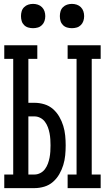

<svg xmlns="http://www.w3.org/2000/svg" viewBox="-20 -968 540 988"><path d="M328 0V-70H374V-665H328V-735H498V-665H452V-70H498V0ZM2 0V-70H48V-665H2V-735H172V-665H126V-439H158Q183 -439 208 -431.5Q233 -424 252.5 -407Q272 -390 285 -367.5Q298 -345 305.5 -320.5Q313 -296 315.5 -270.5Q318 -245 318 -220Q318 -194 315.5 -168.5Q313 -143 305.5 -118.5Q298 -94 285 -71.5Q272 -49 252.5 -32Q233 -15 208 -7.5Q183 0 158 0ZM126 -70H158Q173 -70 187.5 -77.5Q202 -85 211.5 -98Q221 -111 226.5 -126Q232 -141 235 -156.5Q238 -172 239 -188Q240 -204 240 -220Q240 -235 239 -251Q238 -267 235 -282.5Q232 -298 226.5 -313Q221 -328 211.5 -341Q202 -354 187.5 -361.5Q173 -369 158 -369H126ZM350 -823Q337 -823 325 -826.5Q313 -830 304 -839Q295 -848 291.5 -860Q288 -872 288 -885Q288 -898 291.5 -910Q295 -922 304 -931Q313 -940 325 -944Q337 -948 350 -948Q363 -948 375 -944Q387 -940 396 -931Q405 -922 409 -910Q413 -898 413 -885Q413 -872 409 -860Q405 -848 396 -839Q387 -830 375 -826.5Q363 -823 350 -823ZM150 -823Q137 -823 125 -826.5Q113 -830 104 -839Q95 -848 91.5 -860Q88 -872 88 -885Q88 -898 91.5 -910Q95 -922 104 -931Q113 -940 125 -944Q137 -948 150 -948Q163 -948 175 -944Q187 -940 196 -931Q205 -922 209 -910Q213 -898 213 -885Q213 -872 209 -860Q205 -848 196 -839Q187 -830 175 -826.5Q163 -823 150 -823Z"/></svg>

Font: Iosevka Curly Slab
Style: Regular
Weight: 400
Monospace: yes
Designer: Belleve Invis
Foundry: Belleve Invis
Version: Version 22.1.2; ttfautohint (v1.8.4)